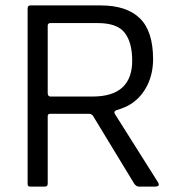

<svg xmlns="http://www.w3.org/2000/svg" viewBox="-20 -687 658 707"><path d="M165.8 -331.5H320.3Q394.5 -331.5 430.7 -365Q466.8 -398.5 466.8 -463.2Q466.8 -530.8 439.1 -566.4Q411.3 -602 340.3 -602H165.5Q156.7 -602.2 155.7 -593.2V-342.8Q156.5 -331.7 165.8 -331.5ZM307.2 -268H164.8Q155.7 -268 155.7 -259V-11Q155.7 0 145.5 0H90Q81.7 0 81.7 -10V-655.3Q81.7 -666.8 91 -667H351.2Q446.2 -667 494.9 -619.7Q543.7 -572.3 543.7 -468.8Q543.7 -416.7 522.9 -373.9Q502.2 -331.2 464.7 -305.8Q443.8 -291.5 408.5 -281.2Q397 -276 403.8 -266.2L560.5 -17.8Q572.3 -0.2 551.2 0H491Q481.3 -0.2 473.8 -11.3L323.2 -259.2Q317.7 -268 307.2 -268Z"/></svg>

Font: Vivano Light
Style: Regular
Weight: 300
Designer: Joe Prince, Josias Burgherr
Version: Version 2.064;September 19, 2022;FontCreator 14.0.0.2877 64-